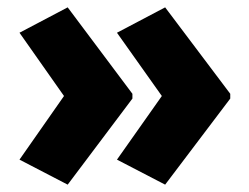

<svg xmlns="http://www.w3.org/2000/svg" viewBox="-20 -542 677 522"><path d="M606 -274V-287L429 -522L298 -453L420 -281L298 -108L429 -40ZM340 -274V-287L164 -522L33 -453L154 -281L33 -108L164 -40Z"/></svg>

Font: Noto Sans Gujarati UI SemiCondensed Black
Style: Regular
Weight: 900
Width: 4
Designer: Jelle Bosma - Monotype Design Team, Universal Thirst
Foundry: Monotype Imaging Inc.
Version: Version 2.106